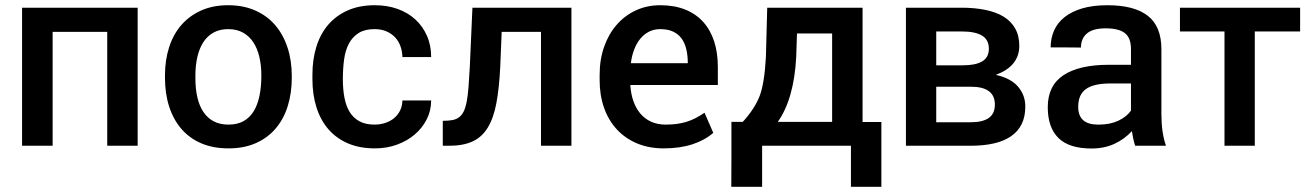

<svg xmlns="http://www.w3.org/2000/svg" viewBox="-20 -558 5014 735"><path d="M507 0H390.5V-436H181.5V0H64.5V-528.5H507Z M854.5 10Q795.5 10 750.2 -9.5Q705 -29 674.2 -64.8Q643.5 -100.5 627.5 -150.2Q611.5 -200 611.5 -261V-269Q611.5 -328 627.5 -377.5Q643.5 -427 674.5 -462.5Q705.5 -498 750.5 -518Q795.5 -538 853.5 -538Q911 -538 956.2 -518.2Q1001.5 -498.5 1032.8 -462.5Q1064 -426.5 1080.5 -376.5Q1097 -326.5 1097 -266V-261Q1097 -201.5 1081.5 -151.8Q1066 -102 1035.2 -66Q1004.5 -30 959.2 -10Q914 10 854.5 10ZM854.5 -81Q888 -81 911.8 -94Q935.5 -107 950.8 -131.5Q966 -156 973.2 -190.8Q980.5 -225.5 980.5 -269Q980.5 -307 973 -339.5Q965.5 -372 950 -395.8Q934.5 -419.5 910.5 -433Q886.5 -446.5 853.5 -446.5Q821 -446.5 797.2 -433.2Q773.5 -420 758.2 -396.2Q743 -372.5 735.5 -340Q728 -307.5 728 -269V-258.5Q728 -217 735.8 -184.2Q743.5 -151.5 759.2 -128.5Q775 -105.5 798.8 -93.2Q822.5 -81 854.5 -81Z M1415.5 10Q1356 10 1311.2 -9.5Q1266.5 -29 1236.5 -64Q1206.5 -99 1191.2 -147.8Q1176 -196.5 1176 -255V-272.5Q1176 -330 1191 -378.8Q1206 -427.5 1236 -462.8Q1266 -498 1310.8 -518Q1355.5 -538 1415 -538Q1462 -538 1501.5 -524Q1541 -510 1569.5 -484Q1598 -458 1614.2 -421.5Q1630.5 -385 1630.5 -339.5H1520.5Q1520 -361.5 1513 -381Q1506 -400.5 1492.5 -415Q1479 -429.5 1459.2 -438Q1439.5 -446.5 1414 -446.5Q1376.5 -446.5 1352.8 -431.5Q1329 -416.5 1315.5 -390.8Q1302 -365 1297.2 -330Q1292.5 -295 1292.5 -255Q1292.5 -216.5 1298.5 -184.5Q1304.5 -152.5 1318.5 -129.5Q1332.5 -106.5 1355.8 -93.8Q1379 -81 1414 -81Q1435 -81 1454.2 -87.2Q1473.5 -93.5 1488 -105.2Q1502.5 -117 1511.2 -134.2Q1520 -151.5 1520.5 -173.5H1630.5Q1630.5 -134.5 1613.5 -101Q1596.5 -67.5 1567.2 -42.8Q1538 -18 1499 -4Q1460 10 1415.5 10Z M2167.5 0H2051V-436H1900.5L1895 -302.5Q1891 -220.5 1880.2 -163.2Q1869.5 -106 1847.2 -69.5Q1825 -33 1789 -16.5Q1753 0 1699.5 0H1675V-95.5Q1696 -95.5 1711.2 -98.2Q1726.5 -101 1737.2 -109Q1748 -117 1755 -131.2Q1762 -145.5 1766.5 -168.5Q1771 -191.5 1773.5 -224.5Q1776 -257.5 1778.5 -302.5L1788.5 -528.5H2167.5Z M2521 10Q2464 10 2418.8 -9Q2373.5 -28 2341.5 -62.5Q2309.5 -97 2292.5 -145Q2275.5 -193 2275.5 -251V-272Q2275.5 -330.5 2292.8 -379.2Q2310 -428 2340.8 -463.2Q2371.5 -498.5 2414 -518.2Q2456.5 -538 2507.5 -538Q2561.5 -538 2602.8 -521.5Q2644 -505 2671.8 -474.2Q2699.5 -443.5 2713.8 -399.8Q2728 -356 2728 -301V-232.5H2393Q2395 -198.5 2404.8 -170.8Q2414.5 -143 2431.5 -123Q2448.5 -103 2472.8 -92Q2497 -81 2528.5 -81Q2552.5 -81 2572 -83.8Q2591.5 -86.5 2609 -92Q2626.5 -97.5 2643 -106Q2659.5 -114.5 2677 -126.5L2710.5 -49.5Q2678 -21 2630.2 -5.5Q2582.5 10 2521 10ZM2613 -316Q2613 -344.5 2607.5 -368.5Q2602 -392.5 2589.8 -409.8Q2577.5 -427 2557.2 -436.8Q2537 -446.5 2507.5 -446.5Q2483.5 -446.5 2464.5 -436.8Q2445.5 -427 2431.2 -409.8Q2417 -392.5 2407.8 -368.5Q2398.5 -344.5 2395 -316Z M3354 157H3237.5V0H2897.5V157H2779.5Q2779.5 94.5 2780 33Q2780 30 2780 27.5V21.5Q2780 19.5 2780 17.5V-1.5Q2780 -3.5 2780 -5V-16.5Q2780 -18.5 2780 -20.5V-24.5Q2780 -26.5 2780 -28V-91.5H2823.5Q2869 -141.5 2888 -190.5Q2906.5 -239 2912 -340L2917 -528.5H3282V-91H3354ZM3165.5 -91.5V-430H3031L3028 -340Q3019.5 -179 2957.5 -91.5Z M3695.5 0H3448V-528.5H3661Q3711 -528.5 3751.8 -520.2Q3792.5 -512 3821.5 -494.5Q3850.5 -477 3866.2 -449Q3882 -421 3882 -382Q3882 -344 3859.5 -316Q3837 -288 3794 -272.5V-271Q3850.5 -258 3877.8 -225.5Q3905 -193 3905 -150.5Q3905 -111 3890.8 -82.5Q3876.5 -54 3849.5 -35.8Q3822.5 -17.5 3783.8 -8.8Q3745 0 3695.5 0ZM3666.5 -308Q3715 -308 3740.2 -323.2Q3765.5 -338.5 3765.5 -371.5Q3765.5 -406 3739.2 -421.8Q3713 -437.5 3663 -437.5H3564V-308ZM3695.5 -90Q3742 -90 3765.2 -106.5Q3788.5 -123 3788.5 -157.5Q3788.5 -226 3697 -226H3564V-90Z M4158.5 10.5Q4072.5 10.5 4031.8 -29.8Q3991 -70 3991 -147.5Q3991 -230.5 4051.2 -270.2Q4111.5 -310 4224.5 -310H4309.5V-370.5Q4309.5 -412.5 4286.5 -431Q4263.5 -449.5 4212 -449.5Q4164 -449.5 4141 -430Q4118 -410.5 4118 -376Q4089 -376 4060.5 -376.5H4058.5Q4055.5 -376.5 4052.5 -376.5H4050.5Q4048.5 -376.5 4046 -376.5H4044.5Q4041.5 -376.5 4039 -376.5H4037Q4036.5 -376.5 4035.5 -376.5H4033.5Q4032.5 -376.5 4032 -376.5H4011Q4009.5 -376.5 4008.5 -376.5H4006.5Q4005.5 -376.5 4004.5 -376.5H4002Q4002 -411.5 4015 -441Q4028 -470.5 4054.8 -492Q4081.5 -513.5 4122.5 -525.8Q4163.5 -538 4219.5 -538Q4322 -538 4374 -497.5Q4426 -457 4426 -369.5V-120.5Q4426 -50 4443.5 0H4325.5Q4321 -14.5 4318 -28.5Q4315 -42.5 4313 -56Q4284.5 -25 4245.8 -7.2Q4207 10.5 4158.5 10.5ZM4186.5 -81Q4230 -81 4261.8 -96.2Q4293.5 -111.5 4309.5 -134.5V-238.5H4230.5Q4167 -238.5 4137.2 -217.2Q4107.5 -196 4107.5 -149Q4107.5 -81 4183.5 -81Z M4783.5 0H4667.5V-437.5H4497V-528.5H4957V-437.5H4783.5Z"/></svg>

Font: Roberto Sans Medium
Style: Regular
Weight: 500
Designer: Google (font) & Cristiano Sobral (main changes)
Version: Version 1.000;October 12, 2021;FontCreator 14.0.0.2814 64-bi